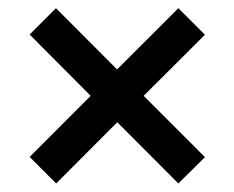

<svg xmlns="http://www.w3.org/2000/svg" viewBox="-20 -526 564 462"><path d="M409.2 -84.5 262.2 -231.9 115.2 -84.5 51.3 -148.4 198.2 -295.4 51.3 -442.9 114.7 -506.3 261.7 -358.9 409.2 -506.3 473.1 -442.4 325.7 -295.4 473.1 -147.9Z"/></svg>

Font: HK Grotesk Legacy
Style: Bold
Weight: 700
Designer: Alfredo Marco Pradil
Foundry: Hanken Design Co.
Version: Version 2.022;PS 002.022;hotconv 1.0.88;makeotf.lib2.5.64775